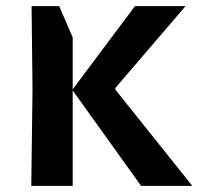

<svg xmlns="http://www.w3.org/2000/svg" viewBox="-20 -606 647 626"><path d="M440 0H607L356 -314V-319L585 -586H420L179 -264V-364ZM82 0 86 -315 83 -586H173L217 -484V0Z"/></svg>

Font: Ruda ExtraBold
Style: Regular
Weight: 800
Designer: Mariela Monsalve and Angelina Sanchez
Foundry: Mariela Monsalve and Angelina Sanchez
Version: Version 2.000